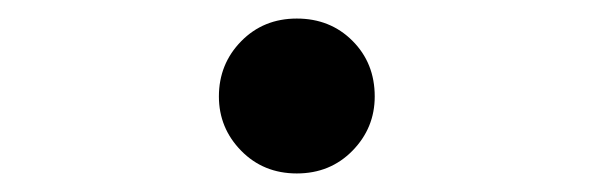

<svg xmlns="http://www.w3.org/2000/svg" viewBox="-20 -400 640 207"><path d="M300 -213Q264 -213 240 -237.5Q216 -262 216 -296Q216 -331 240 -355.5Q264 -380 300 -380Q336 -380 360 -356Q384 -332 384 -296Q384 -262 360 -237.5Q336 -213 300 -213Z"/></svg>

Font: Red Hat Mono SemiBold
Style: Regular
Weight: 600
Monospace: yes
Designer: Pentagram, MCKL
Foundry: Pentagram, MCKL
Version: Version 1.023